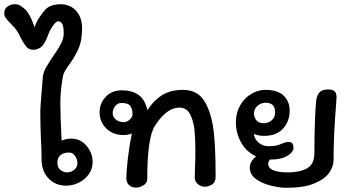

<svg xmlns="http://www.w3.org/2000/svg" viewBox="-45 -880 1665 910"><path d="M208 -615Q232 -649 244.5 -673.5Q257 -698 257 -723Q257 -752 250.5 -765.5Q244 -779 230 -779Q221 -779 206 -758Q191 -737 184 -717Q168 -672 151 -658Q134 -644 112 -644Q92 -644 79.5 -659Q67 -674 52 -703Q45 -719 38 -730Q29 -745 6 -768Q-10 -784 -17.5 -794.5Q-25 -805 -25 -817Q-25 -838 -9.5 -849Q6 -860 24 -860Q38 -860 45.5 -856.5Q53 -853 67 -842Q96 -820 119 -750Q126 -773 137.5 -791Q149 -809 164 -828Q188 -860 245 -860Q267 -860 289.5 -849Q312 -838 328 -812Q344 -786 344 -745Q344 -689 328 -651.5Q312 -614 283 -574Q269 -554 262 -542Q255 -530 253 -517Q251 -501 249 -492Q241 -438 241 -394Q241 -329 247 -213Q247 -214 261 -218.5Q275 -223 294 -223Q336 -223 365 -189Q394 -155 394 -112Q394 -80 376 -54.5Q358 -29 329 -14.5Q300 0 269 0Q218 0 185 -34.5Q152 -69 152 -125Q152 -167 149 -222Q148 -243 147 -274.5Q146 -306 146 -344Q146 -367 148 -391L154 -464Q156 -498 158 -515Q161 -539 173 -560Q185 -581 208 -615ZM322 -107Q322 -124 311 -140.5Q300 -157 283 -157Q256 -157 241.5 -144.5Q227 -132 227 -109Q227 -85 242 -74Q257 -63 273 -63Q292 -63 307 -75.5Q322 -88 322 -107Z M600 9Q579 9 566.5 -3Q554 -15 554 -34Q554 -72 561.5 -133.5Q569 -195 580 -248Q565 -240 540 -240Q491 -240 459 -271Q427 -302 427 -348Q427 -390 456 -421Q485 -452 533 -452Q580 -452 611 -430.5Q642 -409 654 -358Q681 -402 721.5 -428Q762 -454 822 -454Q885 -454 917 -410.5Q949 -367 964 -285Q977 -208 977 -42Q977 -16 960 -5.5Q943 5 924 5Q910 5 894 -6.5Q878 -18 878 -40Q878 -61 879 -77Q881 -125 881 -166Q881 -220 877 -261Q873 -305 856.5 -337.5Q840 -370 805 -370Q745 -370 690 -285Q653 -230 653 -32Q653 -13 635.5 -2Q618 9 600 9ZM583 -338Q583 -364 572.5 -378Q562 -392 531 -392Q512 -392 500.5 -376.5Q489 -361 489 -344Q489 -326 504 -313.5Q519 -301 542 -301Q556 -301 569.5 -313Q583 -325 583 -338Z M1226 -104Q1226 -63 1321 -63Q1376 -63 1410.5 -82.5Q1445 -102 1445 -154Q1445 -245 1448 -315.5Q1451 -386 1454 -407Q1459 -432 1471 -444Q1483 -456 1510 -456Q1533 -456 1541.5 -447Q1550 -438 1550 -418L1548 -385Q1536 -244 1536 -122Q1536 -91 1515 -61Q1494 -31 1444.5 -10.5Q1395 10 1314 10Q1278 10 1237 -0.5Q1196 -11 1167.5 -32Q1139 -53 1139 -85Q1139 -115 1169 -139Q1124 -159 1098.5 -203.5Q1073 -248 1073 -301Q1073 -346 1093.5 -381Q1114 -416 1146 -435Q1178 -454 1212 -454Q1271 -454 1299.5 -426.5Q1328 -399 1328 -355Q1328 -306 1297 -271Q1266 -236 1207 -236Q1194 -236 1183 -238Q1172 -240 1158 -245Q1162 -219 1182 -203Q1202 -187 1227 -187Q1250 -187 1263.5 -190Q1277 -193 1291 -199Q1293 -200 1302 -203.5Q1311 -207 1325 -207Q1337 -207 1341.5 -199Q1346 -191 1346 -177Q1346 -168 1335 -155.5Q1324 -143 1300.5 -133.5Q1277 -124 1240 -124H1234Q1226 -113 1226 -104ZM1204 -296Q1227 -296 1243 -310Q1259 -324 1259 -348Q1259 -393 1214 -393Q1192 -393 1175.5 -378.5Q1159 -364 1159 -342Q1159 -323 1170.5 -309.5Q1182 -296 1204 -296Z"/></svg>

Font: Itim
Style: Regular
Weight: 400
Designer: Suppakit Chalermlarp
Version: Version 1.002g